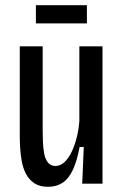

<svg xmlns="http://www.w3.org/2000/svg" viewBox="-20 -706 474 738"><path d="M165 12Q132 12 111.5 -2Q91 -16 79.5 -38.5Q68 -61 63.5 -87Q59 -113 57.5 -137.5Q56 -162 56 -181V-528H144V-207Q144 -184 145 -160Q146 -136 150 -115Q154 -94 164.5 -81Q175 -68 193 -68Q212 -68 228 -83Q244 -98 256 -123.5Q268 -149 275.5 -180Q283 -211 285 -242V-528H374V-205V0H296L302 -141H286Q276 -87 260 -53Q244 -19 220.5 -3.5Q197 12 165 12ZM118 -616V-686H314V-616Z"/></svg>

Font: Bricolage Grotesque Condensed
Style: Regular
Weight: 400
Width: 3
Designer: Mathieu Triay
Foundry: Atelier Triay
Version: Version 1.000;gftools[0.9.30]